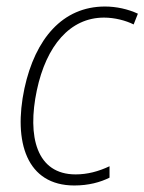

<svg xmlns="http://www.w3.org/2000/svg" viewBox="-20 -559 443 589"><path d="M208 10C252 10 288 0 316 -14V-49C282 -33 248 -24 212 -24C92 -24 63 -140 93 -282C122 -419 195 -505 299 -505C332 -505 366 -496 390 -484L403 -517C373 -531 337 -539 302 -539C172 -539 88 -440 55 -288C20 -123 62 10 208 10Z"/></svg>

Font: Noto Sans SemiCondensed ExtraLight
Style: Italic
Weight: 200
Width: 4
Italic angle: -12°
Designer: Monotype Design Team
Foundry: Monotype Imaging Inc.
Version: Version 2.013